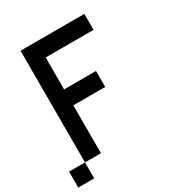

<svg xmlns="http://www.w3.org/2000/svg" viewBox="-205 -913 1077 1158"><g transform="rotate(-30 333.5 -333.5)"><path d="M555.6 -777.8V-666.7H222.2V-444.4H444.4V-333.3H222.2V0H111.1V-777.8ZM111.1 111.1H0V0H111.1Z"/></g></svg>

Font: Pixeloid Mono
Style: Regular
Weight: 400
Monospace: yes
Designer: GGBotNet
Foundry: GGBotNet
Version: 0.5